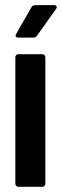

<svg xmlns="http://www.w3.org/2000/svg" viewBox="-20 -720 239 740"><path d="M50.8 -575.2Q43.9 -575.2 41.3 -578.6Q38.6 -582 42 -588.9L101.1 -691.9Q105.5 -700.2 116.2 -700.2H188Q195.3 -700.2 197.8 -695.6Q200.2 -690.9 195.8 -685.1L123 -583Q118.2 -575.2 108.9 -575.2ZM50.8 0Q45.9 0 42.5 -3.4Q39.1 -6.8 39.1 -12.2V-499Q39.1 -504.4 42.5 -507.8Q45.9 -511.2 50.8 -511.2H143.1Q147.9 -511.2 151.4 -507.8Q154.8 -504.4 154.8 -499V-12.2Q154.8 -6.8 151.4 -3.4Q147.9 0 143.1 0Z"/></svg>

Font: Barlow Condensed SemiBold
Style: Regular
Weight: 600
Width: 3
Designer: Jeremy Tribby
Foundry: Tribby Type
Version: Version 1.422;hotconv 1.0.109;makeotfexe 2.5.65596